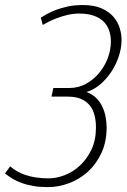

<svg xmlns="http://www.w3.org/2000/svg" viewBox="-22 -742 509 772"><path d="M170.9 10.3Q138.2 10.3 112.3 5.9Q86.4 1.5 65.4 -6.1Q44.4 -13.7 28.1 -23.7Q11.7 -33.7 -2 -44.9L19 -73.2Q30.3 -63 45.2 -54.2Q60.1 -45.4 79.1 -38.8Q98.1 -32.2 121.8 -28.6Q145.5 -24.9 174.3 -24.9Q205.1 -24.9 238.5 -37.8Q272 -50.8 299.8 -76.7Q327.6 -102.5 345.7 -140.6Q363.8 -178.7 363.8 -229.5Q363.8 -254.9 358.4 -277.3Q353 -299.8 340.1 -316.7Q327.1 -333.5 305.2 -343.5Q283.2 -353.5 250 -353.5H185.1L192.4 -388.2H257.3Q292.5 -388.2 322.8 -404.5Q353 -420.9 375.5 -447.3Q397.9 -473.6 410.9 -507.1Q423.8 -540.5 423.8 -575.2Q423.8 -597.7 417.2 -618.2Q410.6 -638.7 395.8 -654.1Q380.9 -669.4 356.2 -678.5Q331.5 -687.5 295.4 -687.5Q272.5 -687.5 250 -682.1Q227.5 -676.8 208 -669.4Q188.5 -662.1 173.1 -654.3Q157.7 -646.5 149.9 -641.6L142.1 -670.9Q151.9 -677.2 167.2 -685.8Q182.6 -694.3 203.6 -702.4Q224.6 -710.4 251.5 -716.1Q278.3 -721.7 311 -721.7Q356 -721.7 386 -708.5Q416 -695.3 433.8 -674.8Q451.7 -654.3 459.2 -629.6Q466.8 -605 466.8 -582.5Q466.8 -547.4 454.8 -512.9Q442.9 -478.5 423.1 -449.7Q403.3 -420.9 377.7 -400.1Q352.1 -379.4 325.2 -372.1Q349.1 -363.8 364.7 -348.1Q380.4 -332.5 389.6 -312.7Q398.9 -293 402.8 -271.2Q406.7 -249.5 406.7 -230Q406.7 -171.9 386 -127.2Q365.2 -82.5 331.8 -52Q298.3 -21.5 256.1 -5.6Q213.9 10.3 170.9 10.3Z"/></svg>

Font: Ufes Sans Thin
Style: Italic
Weight: 100
Designer: Ricardo Esteves & Thais Bronze
Foundry: ProDesignUfes - Ricardo Esteves, Thais Bronze
Version: Version 2.0